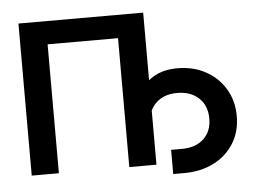

<svg xmlns="http://www.w3.org/2000/svg" viewBox="-54 -796 1207 915"><g transform="rotate(-5 550.0 -338.5)"><path d="M662.6 -727.5V0H532.7V-616.7H195.8V0H65.9V-727.5ZM738.3 51.3V-64.5H790.5Q855.5 -64.5 894 -100.1Q932.6 -135.7 932.6 -197.3Q932.6 -258.8 894 -295.4Q855.5 -332 790.5 -332Q725.1 -332 687 -293.9Q648.9 -255.9 648.9 -189.9H585.9Q585.9 -272 610.4 -330.1Q634.8 -388.2 682.9 -418.7Q731 -449.2 802.2 -449.2Q877 -449.2 936 -417.2Q995.1 -385.3 1029.5 -328.4Q1064 -271.5 1064 -197.3Q1064 -123.5 1029.1 -67.4Q994.1 -11.2 932.4 20Q870.6 51.3 790.5 51.3Z"/></g></svg>

Font: Inter 24pt SemiBold
Style: Regular
Weight: 600
Designer: Rasmus Andersson
Foundry: rsms
Version: Version 4.001;git-66647c0bb